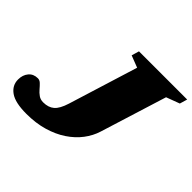

<svg xmlns="http://www.w3.org/2000/svg" viewBox="-208 -894 1103 1103"><g transform="rotate(45 344.0 -342.0)"><path d="M507 -217Q492.5 -170 460.8 -128.2Q429 -86.5 381.5 -54.8Q334 -23 271.5 -4.8Q209 13.5 132.5 13.5Q42 13.5 0.8 -15.5Q-40.5 -44.5 -40.5 -92.5Q-40.5 -129.5 -20.2 -153.8Q0 -178 35.5 -178Q50 -178 62 -166.5Q74 -155 86.8 -139.8Q99.5 -124.5 115.8 -113Q132 -101.5 154.5 -101.5Q196 -101.5 221.5 -123.2Q247 -145 264.5 -201.5L395.5 -624L323 -652L336.5 -698H728L714.5 -652L633 -621.5Z"/></g></svg>

Font: Newsreader 9pt ExtraBold
Style: Italic
Weight: 800
Italic angle: -17°
Designer: Hugues Gentile
Foundry: Production Type
Version: Version 1.003